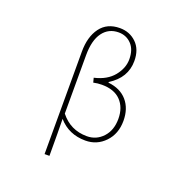

<svg xmlns="http://www.w3.org/2000/svg" viewBox="-167 -973 1335 1338"><g transform="rotate(20 500.0 -304.5)"><path d="M339.8 -547.9V-115.2Q415 -19.5 537.1 -19.5Q607.4 -19.5 655.3 -71.3Q703.1 -123 703.1 -208Q703.1 -292 654.8 -342.3Q606.4 -392.6 514.6 -392.6Q482.4 -392.6 452.1 -385.7L443.4 -418.9Q537.1 -440.4 585 -499.5Q632.8 -558.6 632.8 -624Q632.8 -696.3 594.7 -735.8Q556.6 -775.4 500 -775.4Q425.8 -775.4 382.8 -717.3Q339.8 -659.2 339.8 -547.9ZM303.7 198.2V-561.5Q303.7 -671.9 353.5 -739.3Q403.3 -806.6 498 -806.6Q570.3 -806.6 620.1 -758.8Q669.9 -710.9 669.9 -625Q669.9 -500 551.8 -426.8V-421.9Q642.6 -412.1 691.9 -355Q741.2 -297.9 741.2 -207Q741.2 -110.4 682.1 -48.8Q623 12.7 538.1 12.7Q414.1 12.7 337.9 -75.2Q339.8 17.6 339.8 198.2Z"/></g></svg>

Font: GenEi Gothic M ExtraLight
Style: Regular
Weight: 200
Designer: o_tamon (Modified); [Source Han Sans]
Ryoko NISHIZUKA  (kana & ideographs); Paul D. Hunt (Latin, Greek & Cyrillic); Wenl
Version: Version 1.1a;Original Version 1.004